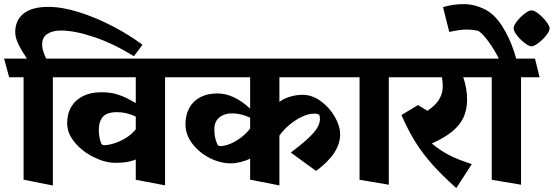

<svg xmlns="http://www.w3.org/2000/svg" viewBox="-46 -870 2742 951"><path d="M162.6 -648.4Q162.6 -634.3 168.2 -616Q173.8 -597.7 182.6 -579.6H272.5L294.9 -487.3H215.8V48.8L70.8 20V-487.3H-0.5L-25.9 -579.6H87.4Q61.5 -617.7 45.4 -650.9Q29.3 -684.1 29.3 -710.9Q29.8 -770 71 -803Q112.3 -835.9 193.8 -835.9Q262.2 -835.9 346.4 -809.3Q430.7 -782.7 512.7 -739.7Q594.7 -696.8 659.7 -648.4L617.2 -591.3Q516.1 -654.3 420.2 -686.5Q324.2 -718.8 254.9 -718.8Q215.3 -718.8 189 -702.4Q162.6 -686 162.6 -648.4Z M876.5 -487.3H771.5V47.9L626.5 20.5V-80.1Q599.1 -69.3 574.7 -66.4Q550.3 -63.5 525.4 -63.5Q475.6 -63.5 419.2 -91.1Q362.8 -118.7 324.7 -164.1Q286.6 -209.5 286.6 -259.8Q286.6 -307.1 307.6 -341.8Q328.6 -376.5 366.7 -394.8Q404.8 -413.1 454.6 -413.1Q483.4 -413.1 506.3 -409.4Q529.3 -405.8 558.1 -394.3Q586.9 -382.8 626.5 -359.4V-487.3H270.5L246.6 -579.6H853.5ZM626.5 -229.5V-292.5Q581.5 -314.5 533.7 -314.5Q484.4 -314.5 463.9 -291.7Q443.4 -269 443.4 -226.1Q443.4 -207 446.8 -189.2Q450.2 -171.4 455.6 -159.7Q458 -154.8 461.4 -152.8Q464.8 -150.9 471.2 -150.9Q489.7 -150.9 518.1 -159.4Q546.4 -168 575.9 -185.8Q605.5 -203.6 626.5 -229.5Z M1638.7 -204.1Q1638.7 -110.8 1519.5 -23.4L1394.5 -114.3Q1450.2 -156.7 1481 -185.5Q1511.7 -214.4 1525.1 -236.8Q1538.6 -259.3 1538.6 -281.2Q1538.6 -296.9 1534.7 -301.3Q1529.3 -307.1 1509.8 -307.1Q1482.9 -307.1 1450.7 -292.2Q1418.5 -277.3 1388.4 -252.4Q1358.4 -227.5 1337.9 -198.2V48.3L1192.9 20V-84.5Q1173.3 -74.2 1147 -67.6Q1120.6 -61 1097.2 -61Q1044.4 -61 992.2 -87.6Q939.9 -114.3 906.2 -158.9Q872.6 -203.6 872.6 -253.9Q872.6 -300.8 891.6 -335.4Q910.6 -370.1 946.3 -388.7Q981.9 -407.2 1030.3 -407.2Q1111.8 -407.2 1192.9 -332V-487.3H849.1L825.7 -579.6H1668.5L1691.4 -487.3H1337.9V-365.7Q1361.8 -382.8 1392.1 -391.6Q1422.4 -400.4 1453.1 -400.4Q1499.5 -400.4 1542.5 -369.4Q1585.4 -338.4 1612.1 -292Q1638.7 -245.6 1638.7 -204.1ZM1192.9 -233.4V-287.1Q1146.5 -308.6 1104 -308.6Q1065.4 -308.6 1040.5 -288.3Q1015.6 -268.1 1015.6 -229Q1015.6 -184.1 1032.2 -152.3Q1035.6 -146.5 1044.9 -146.5Q1067.9 -146.5 1095.7 -158.2Q1123.5 -169.9 1149.4 -189.9Q1175.3 -210 1192.9 -233.4Z M1666 -487.3 1642.1 -579.6H1949.2L1971.7 -487.3H1879.9V44.9L1734.9 20.5V-487.3Z M2092.8 -159.2Q2134.8 -124.5 2177.5 -102.3Q2220.2 -80.1 2291 -57.1L2213.9 61.5Q2142.6 -2.4 2094.7 -56.2Q2046.9 -109.9 2011.2 -167.2Q1975.6 -224.6 1942.4 -300.3L2024.4 -349.6L2070.8 -321.3Q2147 -370.1 2147 -441.9Q2147 -461.4 2143.1 -487.3H1924.3L1899.4 -579.6H2324.2L2346.2 -487.3H2248.5Q2267.6 -431.6 2267.6 -377Q2267.6 -327.1 2249.8 -288.6Q2231.9 -250 2193.8 -218.8Q2155.8 -187.5 2092.8 -159.2Z M2626.5 -487.3H2534.7V44.9L2389.6 20.5V-487.3H2320.8L2296.9 -579.6H2424.8Q2405.8 -618.7 2376.7 -659.7Q2347.7 -700.7 2324.7 -716.3Q2300.3 -723.6 2260.7 -723.6Q2234.4 -723.6 2179.2 -711.9L2148.4 -834.5Q2169.9 -841.8 2197.5 -845.7Q2225.1 -849.6 2250 -849.6Q2288.6 -849.6 2323.2 -837.4Q2357.9 -825.2 2381.8 -807.6Q2422.9 -776.4 2457 -714.4Q2491.2 -652.3 2510.7 -579.6H2604ZM2498 -730Q2498 -743.2 2514.4 -764.4Q2530.8 -785.6 2552.2 -802.2Q2573.7 -818.8 2586.9 -818.8Q2600.1 -818.8 2621.6 -801.8Q2643.1 -784.7 2659.7 -762.9Q2676.3 -741.2 2676.3 -730Q2676.3 -715.8 2659.4 -694.6Q2642.6 -673.3 2620.6 -657Q2598.6 -640.6 2586.9 -640.6Q2574.2 -640.6 2552.7 -657Q2531.2 -673.3 2514.6 -694.8Q2498 -716.3 2498 -730Z"/></svg>

Font: Vesper Libre Heavy
Style: Regular
Weight: 900
Designer: Robert Keller & Kimya Gandhi
Foundry: Mota Italic
Version: Version 1.058